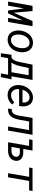

<svg xmlns="http://www.w3.org/2000/svg" viewBox="1688 -2266 733 4148"><g transform="rotate(90 2054.0 -191.5)"><path d="M254.4 -121.1 434.1 -528.3H545.9L454.1 0H365.7L421.4 -317.9L267.6 0H206.5L161.6 -340.8L102.1 0H13.7L105.5 -528.3H217.8Z M640.6 -265.6Q645 -301.3 656 -335.7Q667 -370.1 684.1 -400.6Q701.2 -431.2 724.4 -456.8Q747.6 -482.4 776.1 -500.7Q804.7 -519 838.6 -529.1Q872.6 -539.1 911.6 -538.1Q967.3 -536.6 1006.6 -513.4Q1045.9 -490.2 1069.8 -452.9Q1093.8 -415.5 1102.8 -367.9Q1111.8 -320.3 1106.4 -270.5L1105.5 -259.3Q1098.6 -206.1 1076.9 -156.7Q1055.2 -107.4 1020.5 -70.1Q985.8 -32.7 938.7 -10.7Q891.6 11.2 834 9.8Q778.8 8.3 739.5 -14.4Q700.2 -37.1 676.3 -74.2Q652.3 -111.3 643.1 -158.2Q633.8 -205.1 639.2 -254.9ZM727.5 -254.9Q725.1 -234.4 725.3 -212.4Q725.6 -190.4 729.2 -169.4Q732.9 -148.4 740.7 -129.4Q748.5 -110.4 761.7 -95.9Q774.9 -81.5 793.7 -72.8Q812.5 -64 837.9 -63Q878.4 -61.5 909.7 -79.1Q940.9 -96.7 963.1 -125Q985.4 -153.3 998.5 -188.7Q1011.7 -224.1 1017.1 -259.3L1018.1 -270Q1021.5 -300.8 1019.3 -334.5Q1017.1 -368.2 1004.9 -396.7Q992.7 -425.3 969.2 -444.1Q945.8 -462.9 907.7 -464.4Q866.7 -465.8 835.4 -448Q804.2 -430.2 782.2 -401.4Q760.3 -372.6 747.1 -336.7Q733.9 -300.8 729 -265.6Z M1206.1 -72.8Q1229.5 -74.2 1247.3 -89.4Q1265.1 -104.5 1278.6 -127.4Q1292 -150.4 1301.3 -178.7Q1310.5 -207 1316.9 -235.4Q1323.2 -263.7 1327.4 -288.6Q1331.5 -313.5 1335 -330.1L1376.5 -528.3H1707L1628.4 -73.7H1694.3L1646 155.3H1565.9L1593.3 0H1236.3L1209 155.3H1130.4L1161.6 -73.7ZM1423.3 -330.1Q1416.5 -296.9 1409.2 -262.7Q1401.9 -228.5 1391.1 -195.3Q1380.4 -162.1 1365.7 -130.9Q1351.1 -99.6 1329.6 -72.3L1540 -73.7L1604.5 -444.8H1447.3Z M2024.4 9.8Q1970.7 8.8 1929.9 -12.2Q1889.2 -33.2 1862.8 -67.9Q1836.4 -102.5 1825 -147.9Q1813.5 -193.4 1817.9 -244.1L1820.3 -265.1Q1824.2 -299.8 1835.4 -333.7Q1846.7 -367.7 1864.5 -398.4Q1882.3 -429.2 1906 -455.1Q1929.7 -481 1958.7 -499.8Q1987.8 -518.6 2021.7 -528.8Q2055.7 -539.1 2093.3 -538.1Q2147.9 -536.6 2185.5 -514.4Q2223.1 -492.2 2245.1 -456.1Q2267.1 -419.9 2274.4 -373.8Q2281.7 -327.6 2275.4 -278.8L2269 -238.3H1905.3Q1901.4 -206.1 1907.5 -175.3Q1913.6 -144.5 1929.2 -120.1Q1944.8 -95.7 1970.7 -80.6Q1996.6 -65.4 2032.2 -64.5Q2078.1 -63 2116.9 -82.5Q2155.8 -102.1 2187 -134.3L2237.8 -91.3Q2219.7 -65.9 2195.6 -46.6Q2171.4 -27.3 2143.6 -14.6Q2115.7 -2 2085.4 4.2Q2055.2 10.3 2024.4 9.8ZM2088.9 -463.9Q2054.7 -465.3 2027.3 -452.4Q2000 -439.5 1978.8 -418Q1957.5 -396.5 1941.9 -368.7Q1926.3 -340.8 1916 -312.5L2191.4 -311.5L2193.4 -320.3Q2197.8 -347.2 2192.9 -372.6Q2188 -397.9 2174.3 -418Q2160.6 -438 2139.2 -450.4Q2117.7 -462.9 2088.9 -463.9Z M2892.1 -528.3 2800.3 0H2711.4L2790.5 -453.6H2602.5L2576.2 -302.2Q2570.8 -269 2564 -233.4Q2557.1 -197.8 2546.1 -164.1Q2535.2 -130.4 2519.3 -100.6Q2503.4 -70.8 2480.5 -48.3Q2457.5 -25.9 2426.3 -12.7Q2395 0.5 2353.5 0H2325.2L2335.9 -80.1H2354.5Q2381.8 -80.1 2401.6 -91.1Q2421.4 -102.1 2435.3 -119.9Q2449.2 -137.7 2458 -160.6Q2466.8 -183.6 2472.7 -208.3Q2478.5 -232.9 2481.9 -257.3Q2485.4 -281.7 2488.3 -302.2L2526.9 -528.3Z M3002.4 -528.3H3232.4L3197.8 -328.1L3286.1 -327.6Q3321.8 -326.7 3353.3 -316.2Q3384.8 -305.7 3408 -285.9Q3431.2 -266.1 3443.8 -237.1Q3456.5 -208 3454.1 -169.4Q3451.2 -127 3432.4 -95Q3413.6 -63 3384 -41.7Q3354.5 -20.5 3317.4 -10Q3280.3 0.5 3241.2 0H3052.7L3131.3 -454.1H2989.3ZM3185.1 -254.4 3153.8 -73.7 3243.2 -73.2Q3265.1 -73.2 3285.9 -79.1Q3306.6 -85 3323.2 -96.2Q3339.8 -107.4 3351.1 -125Q3362.3 -142.6 3365.2 -166Q3367.7 -186 3362.8 -201.9Q3357.9 -217.8 3346.9 -229Q3335.9 -240.2 3320.1 -246.6Q3304.2 -252.9 3284.7 -253.9Z M4093.3 -455.1H3888.7L3809.6 0H3721.2L3799.8 -455.1H3598.6L3611.3 -528.3H4106Z"/></g></svg>

Font: Roboto Mono
Style: Italic
Weight: 400
Designer: Google
Version: Version 2.000985; 2015; ttfautohint (v1.3)